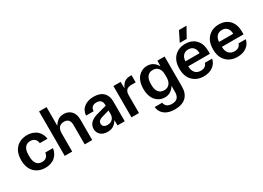

<svg xmlns="http://www.w3.org/2000/svg" viewBox="-17 -1584 3637 2656"><g transform="rotate(-30 1801.5 -256.0)"><path d="M277.8 9.8Q168.5 9.8 102.3 -58.6Q36.1 -127 36.1 -250Q36.1 -373 102.3 -441.4Q168.5 -509.8 277.8 -509.8Q329.6 -509.8 371.3 -493.9Q413.1 -478 439.7 -451.4Q466.3 -424.8 481.4 -392.6Q496.6 -360.4 500 -325.2H377.9Q374 -366.7 347.9 -391.8Q321.8 -417 275.9 -417Q219.7 -417 189.9 -377.7Q160.2 -338.4 160.2 -264.2V-235.8Q160.2 -161.6 189.9 -122.3Q219.7 -83 275.9 -83Q321.8 -83 347.9 -108.2Q374 -133.3 377.9 -174.8H500Q496.6 -139.6 481.4 -107.4Q466.3 -75.2 439.7 -48.6Q413.1 -22 371.3 -6.1Q329.6 9.8 277.8 9.8Z M587.9 0V-710H707.5V-412.1Q734.9 -458 771.7 -483.9Q808.6 -509.8 862.8 -509.8Q935.5 -509.8 981.2 -462.4Q1026.9 -415 1026.9 -324.2V0H906.7V-311Q906.7 -415 812.5 -415Q762.2 -415 734.9 -384Q707.5 -353 707.5 -289.1V0Z M1271.5 9.8Q1199.2 9.8 1159.4 -27.8Q1119.6 -65.4 1119.6 -123Q1119.6 -153.8 1131.6 -179.7Q1143.6 -205.6 1164.8 -223.6Q1186 -241.7 1210.2 -253.9Q1234.4 -266.1 1262.7 -273.9L1426.8 -318.8V-325.2Q1426.8 -375 1404.1 -398.4Q1381.3 -421.9 1336.4 -421.9Q1292.5 -421.9 1268.3 -399.9Q1244.1 -377.9 1242.7 -335H1121.6Q1127.9 -418 1188 -463.9Q1248 -509.8 1340.8 -509.8Q1440.4 -509.8 1493.4 -458.7Q1546.4 -407.7 1546.4 -314.9V0H1431.6L1429.7 -85Q1401.9 -38.1 1364 -14.2Q1326.2 9.8 1271.5 9.8ZM1239.7 -137.2Q1239.7 -106.9 1260.3 -90.6Q1280.8 -74.2 1316.4 -74.2Q1366.2 -74.2 1396.5 -104.2Q1426.8 -134.3 1426.8 -188V-241.2L1309.6 -208Q1273.9 -197.8 1256.8 -180.9Q1239.7 -164.1 1239.7 -137.2Z M1654.3 0V-500H1769L1771 -396Q1798.8 -455.6 1834 -480.2Q1869.1 -504.9 1921.4 -504.9H1946.3V-390.1H1878.9Q1824.2 -390.1 1799.1 -364.3Q1773.9 -338.4 1773.9 -279.8V0Z M2232.4 206.1Q2130.9 206.1 2071.3 161.1Q2011.7 116.2 2002.4 37.1H2123.5Q2128.4 74.7 2155.8 96.9Q2183.1 119.1 2235.4 119.1Q2294.9 119.1 2323.2 88.4Q2351.6 57.6 2351.6 -4.9V-102.1Q2296.4 -6.8 2195.3 -6.8Q2153.3 -6.8 2117.2 -22.9Q2081.1 -39.1 2053 -69.6Q2024.9 -100.1 2008.8 -148.4Q1992.7 -196.8 1992.7 -257.8Q1992.7 -318.8 2008.8 -367.7Q2024.9 -416.5 2053 -447Q2081.1 -477.5 2117.2 -493.7Q2153.3 -509.8 2195.3 -509.8Q2299.8 -509.8 2354.5 -410.2L2356.4 -500H2471.7V-18.1Q2471.7 90.3 2409.9 148.2Q2348.1 206.1 2232.4 206.1ZM2116.7 -248Q2116.7 -175.8 2147.5 -136.5Q2178.2 -97.2 2234.4 -97.2Q2290 -97.2 2320.8 -134Q2351.6 -170.9 2351.6 -233.9V-282.2Q2351.6 -346.7 2320.8 -383.8Q2290 -420.9 2234.4 -420.9Q2178.2 -420.9 2147.5 -381.3Q2116.7 -341.8 2116.7 -268.1Z M2808.1 9.8Q2697.8 9.8 2630.6 -59.1Q2563.5 -127.9 2563.5 -250Q2563.5 -372.1 2629.6 -440.9Q2695.8 -509.8 2804.2 -509.8Q2909.7 -509.8 2971.4 -444.1Q3033.2 -378.4 3033.2 -261.2V-219.2H2687.5V-217.8Q2687.5 -152.8 2719.5 -115.5Q2751.5 -78.1 2809.6 -78.1Q2851.6 -78.1 2877.4 -97.2Q2903.3 -116.2 2910.2 -146H3026.4Q3012.7 -75.7 2954.6 -33Q2896.5 9.8 2808.1 9.8ZM2687.5 -297.9H2913.6Q2913.6 -355 2884.5 -388.4Q2855.5 -421.9 2803.2 -421.9Q2751 -421.9 2720.7 -388.9Q2690.4 -356 2687.5 -297.9ZM2747.6 -558.1 2827.1 -717.8H2947.3L2858.4 -558.1Z M3345.7 9.8Q3235.4 9.8 3168.2 -59.1Q3101.1 -127.9 3101.1 -250Q3101.1 -372.1 3167.2 -440.9Q3233.4 -509.8 3341.8 -509.8Q3447.3 -509.8 3509 -444.1Q3570.8 -378.4 3570.8 -261.2V-219.2H3225.1V-217.8Q3225.1 -152.8 3257.1 -115.5Q3289.1 -78.1 3347.2 -78.1Q3389.2 -78.1 3415 -97.2Q3440.9 -116.2 3447.8 -146H3564Q3550.3 -75.7 3492.2 -33Q3434.1 9.8 3345.7 9.8ZM3225.1 -297.9H3451.2Q3451.2 -355 3422.1 -388.4Q3393.1 -421.9 3340.8 -421.9Q3288.6 -421.9 3258.3 -388.9Q3228 -356 3225.1 -297.9Z"/></g></svg>

Font: TASA Orbiter Deck SemiBold
Style: Regular
Weight: 600
Designer: Weizhong Zhang
Version: Version 1.000;Glyphs 3.1.2 (3151)